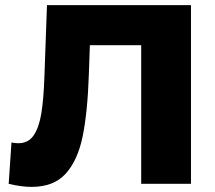

<svg xmlns="http://www.w3.org/2000/svg" viewBox="-20 -720 843 752"><path d="M728 -700V0H533V-543H332L328 -429Q323 -279 303.5 -185Q284 -91 237 -39.5Q190 12 104 12Q64 12 14 0L25 -162Q38 -159 52 -159Q91 -159 112 -190Q133 -221 142 -276.5Q151 -332 154 -421L164 -700Z"/></svg>

Font: CMG Sans ExtraBold
Style: Regular
Weight: 800
Designer: Julieta Ulanovsky
Foundry: Julieta Ulanovsky
Version: Version 7.200